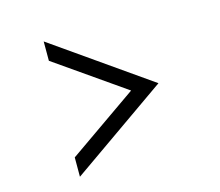

<svg xmlns="http://www.w3.org/2000/svg" viewBox="-98 -811 1075 937"><g transform="rotate(-15 439.5 -342.0)"><path d="M683.6 -341.8 195.3 0V-97.7L545.4 -341.8L195.3 -585.9V-683.6Z"/></g></svg>

Font: BabelStone Pigpen
Style: Regular
Weight: 400
Designer: Andrew West
Foundry: BabelStone
Version: Version 1.02 November 6, 2013